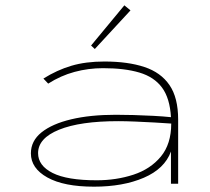

<svg xmlns="http://www.w3.org/2000/svg" viewBox="-20 -690 790 721"><path d="M333 11Q220 11 158 -23.5Q96 -58 96 -114Q96 -161 136 -193Q176 -225 247.5 -242Q319 -259 415 -259Q445 -259 482 -258Q519 -257 556 -255Q593 -253 622 -250Q618 -321 588.5 -361Q559 -401 503.5 -417.5Q448 -434 367 -434Q312 -434 260 -420Q208 -406 161 -376L143 -395Q194 -427 248 -443Q302 -459 372 -459Q460 -459 522 -438.5Q584 -418 616.5 -370.5Q649 -323 649 -241V0H622V-121Q598 -56 520 -22.5Q442 11 333 11ZM123 -115Q123 -68 177.5 -40.5Q232 -13 343 -13Q417 -13 481 -34Q545 -55 584 -102Q623 -149 623 -226Q596 -228 560 -230Q524 -232 488 -233.5Q452 -235 424 -235Q281 -235 202 -203Q123 -171 123 -115ZM336 -506 322 -519 447 -670 470 -651Z"/></svg>

Font: Inconsolata ExtraExpanded ExtraLight
Style: Regular
Weight: 200
Width: 8
Monospace: yes
Designer: Raph Levien, Cyreal, Brenton Simpson
Foundry: Raph Levien, Cyreal, Google
Version: Version 3.100; ttfautohint (v1.8.4.7-5d5b)